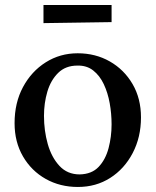

<svg xmlns="http://www.w3.org/2000/svg" viewBox="-20 -728 619 764"><path d="M290 16Q219 16 162 -16Q105 -48 71.5 -105.5Q38 -163 38 -238Q38 -319 71.5 -381.5Q105 -444 162 -480Q219 -516 289 -516Q360 -516 417 -483.5Q474 -451 507.5 -393.5Q541 -336 541 -261Q541 -182 508 -119Q475 -56 418.5 -20Q362 16 290 16ZM297 -34Q345 -35 372.5 -64Q400 -93 412 -138.5Q424 -184 424 -233Q424 -276 416.5 -317.5Q409 -359 393 -393Q377 -427 351 -447.5Q325 -468 288 -467Q241 -467 211.5 -438Q182 -409 168.5 -363.5Q155 -318 155 -267Q155 -208 170 -155Q185 -102 216.5 -68Q248 -34 297 -34ZM153 -636V-708H424V-640Z"/></svg>

Font: Lora Medium
Style: Regular
Weight: 500
Designer: Olga Karpushina, Alexei Vanyashin (Cyrillic)
Foundry: Cyreal
Version: Version 3.004